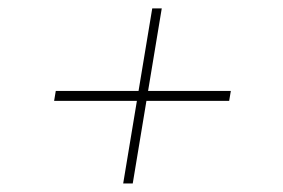

<svg xmlns="http://www.w3.org/2000/svg" viewBox="-20 -510 666 452"><path d="M270 -78.1 338.4 -490.2H360.8L292.5 -78.1ZM107.4 -272.5 111.3 -295.9H523.4L519.5 -272.5Z"/></svg>

Font: Inter 17pt Thin
Style: Italic
Weight: 250
Italic angle: -9.3988°
Version: Version 4.001;git-66647c0bb